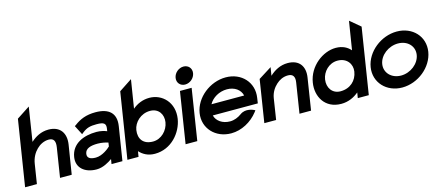

<svg xmlns="http://www.w3.org/2000/svg" viewBox="-49 -1140 3736 1635"><g transform="rotate(-15 1819.0 -322.5)"><path d="M124 0 151 -171C159 -224 183 -265 212 -293C238 -319 276 -340 319 -340C363 -340 377 -311 369 -260L328 0H431L472 -256C487 -352 442 -423 338 -423C273 -423 222 -394 181 -357L228 -656L112 -580L20 0Z M649 11C705 11 757 -20 789 -43L782 0H878L925 -295C943 -407 882 -462 763 -462C680 -462 625 -438 576 -401L564 -393L606 -311L621 -323C659 -353 689 -361 747 -361C811 -361 830 -347 822 -299L819 -280C799 -288 766 -298 728 -298C616 -298 508 -255 490 -140C475 -47 546 11 649 11ZM713 -199C750 -199 786 -190 804 -184L799 -151C785 -137 727 -88 668 -88C617 -88 591 -105 597 -141C604 -185 649 -199 713 -199Z M1020 0 1028 -48C1058 -15 1101 11 1163 11C1308 11 1407 -109 1426 -226C1448 -367 1351 -462 1238 -462C1178 -462 1128 -439 1089 -406L1129 -656L1014 -580L922 0ZM1215 -353C1292 -353 1328 -291 1318 -226C1307 -155 1247 -94 1174 -94C1089 -94 1049 -148 1061 -226C1071 -290 1132 -353 1215 -353Z M1564 -492C1606 -492 1646 -525 1653 -568C1660 -611 1630 -644 1588 -644C1546 -644 1506 -611 1499 -568C1492 -525 1522 -492 1564 -492ZM1538 0 1609 -451H1506L1435 0Z M1836 11C1927 11 2016 -38 2073 -111L2084 -126L2069 -133C2068 -133 2005 -164 1954 -126C1924 -104 1889 -90 1852 -90C1786 -90 1735 -126 1722 -177H2119L2126 -224C2147 -356 2050 -462 1911 -462C1772 -462 1640 -357 1619 -226C1598 -95 1697 11 1836 11ZM1895 -361C1962 -361 2012 -325 2024 -272H1736C1764 -324 1827 -361 1895 -361Z M2233 0 2262 -186C2270 -234 2295 -272 2324 -298C2350 -322 2385 -341 2428 -341C2473 -341 2488 -313 2481 -267L2439 0H2541L2585 -280C2600 -374 2556 -443 2452 -443C2387 -443 2334 -413 2292 -374L2304 -447L2188 -374L2129 0Z M2806 11C2868 11 2919 -13 2961 -48L2953 0H3050L3142 -580L3051 -656L3011 -406C2983 -438 2942 -462 2881 -462C2768 -462 2639 -367 2617 -226C2598 -109 2661 11 2806 11ZM2868 -353C2951 -353 2993 -290 2983 -226C2971 -148 2912 -94 2827 -94C2754 -94 2714 -155 2725 -226C2735 -291 2791 -353 2868 -353Z M3344 11C3483 11 3614 -95 3635 -226C3656 -357 3558 -462 3419 -462C3280 -462 3148 -357 3127 -226C3106 -95 3205 11 3344 11ZM3403 -361C3487 -361 3545 -301 3533 -226C3521 -151 3444 -90 3360 -90C3276 -90 3217 -151 3229 -226C3241 -301 3319 -361 3403 -361Z"/></g></svg>

Font: Charger Pro
Style: BlkObl
Weight: 900
Designer: Jasper
Foundry: Cannot Into Space Fonts
Version: Version 1.09